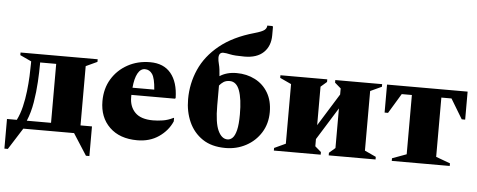

<svg xmlns="http://www.w3.org/2000/svg" viewBox="-55 -896 2902 1168"><g transform="rotate(5 1396.0 -311.5)"><path d="M65 -50Q84 -88 95 -134.5Q106 -181 111.5 -229Q117 -277 119 -321Q121 -365 121 -398V-412L52 -444V-460H523V-444L454 -412V-50H524V131H503L419 0H109L26 131H5V-50ZM274 -50V-410H176V-398Q176 -353 172.5 -291Q169 -229 158.5 -165.5Q148 -102 126 -50Z M805 10Q698 10 636 -50Q574 -110 574 -209Q574 -286 609.5 -344.5Q645 -403 706 -436.5Q767 -470 843 -470Q926 -470 970 -416.5Q1014 -363 1016 -267L1013 -262H746Q746 -255 746 -247Q746 -190 781 -154.5Q816 -119 890 -119Q919 -119 950.5 -124Q982 -129 1014 -145H1017V-124Q992 -66 936.5 -28Q881 10 805 10ZM815 -425Q788 -425 771 -394Q754 -363 749 -306H882Q877 -375 860 -400Q843 -425 815 -425Z M1533 -754H1564L1568 -750V-698Q1568 -632 1527.5 -593Q1487 -554 1411 -554Q1350 -554 1323.5 -560Q1297 -566 1281 -566Q1254 -566 1254 -533Q1254 -517 1260.5 -493Q1267 -469 1270 -422Q1289 -435 1315 -442.5Q1341 -450 1373 -450Q1435 -450 1485.5 -424Q1536 -398 1565 -349Q1594 -300 1594 -231Q1594 -160 1560 -105.5Q1526 -51 1469 -20.5Q1412 10 1344 10Q1259 10 1203.5 -27.5Q1148 -65 1120 -127.5Q1092 -190 1092 -266Q1092 -362 1130 -448Q1168 -534 1249.5 -600Q1331 -666 1459 -702Q1505 -715 1519 -726.5Q1533 -738 1533 -754ZM1272 -242Q1272 -138 1294 -90.5Q1316 -43 1352 -43Q1369 -43 1383 -57Q1397 -71 1405.5 -105.5Q1414 -140 1414 -201Q1414 -296 1395 -347Q1376 -398 1335 -398Q1312 -398 1297 -388Q1282 -378 1272 -365Z M1708 -412 1639 -444V-460H1925V-444L1888 -412V-177L2011 -375V-412L1974 -444V-460H2260V-444L2191 -412V-48L2260 -16V0H1974V-16L2011 -48V-290L1888 -92V-48L1925 -16V0H1639V-16L1708 -48Z M2290 -289V-460H2782V-289H2761L2688 -410H2626V-48L2713 -16V0H2359V-16L2446 -48V-410H2384L2311 -289Z"/></g></svg>

Font: Spectral ExtraBold
Style: Regular
Weight: 800
Designer: Jean-Baptiste Levee
Foundry: Production Type
Version: Version 2.001